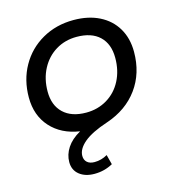

<svg xmlns="http://www.w3.org/2000/svg" viewBox="-112 -629 859 946"><g transform="rotate(-15 317.5 -155.5)"><path d="M597 -307Q597 -198 539.5 -119Q482 -40 378 -5Q296 22 257 55Q218 88 218 123Q218 144 231.5 156Q245 168 269 168Q304 168 335 150L348 200Q305 224 254 224Q207 224 177.5 200.5Q148 177 148 136Q148 98 170.5 63.5Q193 29 239 3Q146 -11 92 -71Q38 -131 38 -223Q38 -312 78 -383Q118 -454 189 -494.5Q260 -535 349 -535Q424 -535 480 -507Q536 -479 566.5 -427.5Q597 -376 597 -307ZM500 -302Q500 -373 459 -412Q418 -451 342 -451Q283 -451 236 -422.5Q189 -394 162 -343Q135 -292 135 -227Q135 -157 176.5 -117.5Q218 -78 293 -78Q352 -78 399.5 -106.5Q447 -135 473.5 -186Q500 -237 500 -302Z"/></g></svg>

Font: Idrija
Style: Italic
Weight: 500
Italic angle: -11.3°
Designer: Julieta Ulanovsky
Foundry: Julieta Ulanovsky
Version: Version 7.200